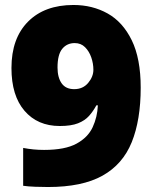

<svg xmlns="http://www.w3.org/2000/svg" viewBox="-20 -741 618 771"><path d="M173 10Q151 10 122 9Q93 8 73 5V-147Q94 -143 114.5 -141Q135 -139 157 -139Q241 -139 287 -164Q333 -189 352 -230Q371 -271 373 -318H367Q354 -294 337.5 -275.5Q321 -257 293.5 -246Q266 -235 220 -235Q131 -235 78.5 -296Q26 -357 26 -468Q26 -587 92.5 -654Q159 -721 275 -721Q351 -721 412 -687Q473 -653 509 -579.5Q545 -506 545 -389Q545 -259 509 -170Q473 -81 391.5 -35.5Q310 10 173 10ZM278 -383Q313 -383 334 -408Q355 -433 355 -461Q355 -486 346.5 -510.5Q338 -535 321.5 -551.5Q305 -568 280 -568Q249 -568 230 -545Q211 -522 211 -470Q211 -430 227.5 -406.5Q244 -383 278 -383Z"/></svg>

Font: Noto Sans Gurmukhi UI Black
Style: Regular
Weight: 900
Designer: Jelle Bosma - Monotype Design Team
Foundry: Monotype Imaging Inc.
Version: Version 2.004; ttfautohint (v1.8.4.7-5d5b)